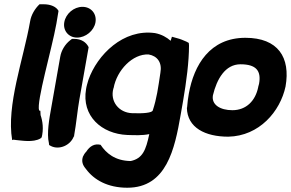

<svg xmlns="http://www.w3.org/2000/svg" viewBox="-20 -642 1362 899"><path d="M121 -542C90 -365 9 -149 37 14L43 12L58 14C76 15 135 27 170 6L174 1V6C186 -38 179 -77 170 -103L169 -123L163 -125C150 -166 222 -409 244 -531L254 -591C244 -610 218 -622 185 -622H165C144 -602 126 -573 121 -542Z M281 -538C274 -499 301 -466 341 -466C381 -466 420 -498 427 -537C434 -577 407 -610 366 -610C326 -610 288 -578 281 -538ZM220 -138C211 -88 198 -17 209 28L210 37L219 42C257 61 309 39 325 -2L327 -4V-7C337 -61 343 -129 352 -178L395 -421C384 -444 361 -460 327 -460H317L308 -453C285 -435 267 -406 262 -376Z M383 -225C361 -99 456 -15 576 -10C611 -9 644 -7 679 -14C663 61 648 100 592 112C518 111 477 75 451 36C422 29 400 43 384 68C377 75 372 83 368 92C358 122 376 141 383 150C420 200 484 237 576 237C760 237 798 56 826 -105L837 -168C853 -261 865 -353 865 -429L864 -441L853 -447C837 -454 823 -460 810 -463L785 -470L779 -451C761 -467 737 -481 706 -487C557 -508 435 -385 394 -268C390 -254 385 -239 383 -225ZM511 -228 512 -230C527 -313 601 -391 676 -387C716 -380 740 -350 731 -301C720 -228 714 -182 695 -124C690 -114 653 -110 599 -112C537 -114 494 -167 511 -228Z M864 -203C860 -182 858 -161 856 -139L855 -137C857 -44 941 -2 1049 -2C1194 -5 1292 -120 1317 -237C1341 -373 1282 -465 1129 -465C963 -465 888 -338 864 -203ZM977 -196C995 -271 1034 -341 1106 -341C1179 -341 1204 -311 1193 -250C1192 -245 1190 -240 1189 -235V-234C1176 -170 1133 -126 1068 -126C1012 -126 969 -151 977 -196Z"/></svg>

Font: Snowfall
Style: BlkObl
Weight: 900
Designer: Jasper
Foundry: Cannot Into Space Fonts
Version: Version 0.9